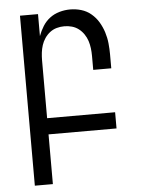

<svg xmlns="http://www.w3.org/2000/svg" viewBox="-53 -570 606 827"><g transform="rotate(-5 250.0 -156.5)"><path d="M64 215V-520H142V-425Q150 -447 162.5 -467Q175 -487 193.5 -501Q212 -515 235 -521.5Q258 -528 281 -528Q306 -528 329.5 -521Q353 -514 372 -498Q391 -482 403.5 -461Q416 -440 423.5 -416.5Q431 -393 433.5 -368.5Q436 -344 436 -320V-260H358V-320Q358 -337 356 -353.5Q354 -370 349 -385.5Q344 -401 334.5 -415Q325 -429 312 -439Q299 -449 283 -453.5Q267 -458 250 -458Q233 -458 217 -453.5Q201 -449 188 -439Q175 -429 165.5 -415Q156 -401 151 -385.5Q146 -370 144 -353.5Q142 -337 142 -320V-70H436V0H142V215Z"/></g></svg>

Font: Iosevka Custom
Style: Regular
Weight: 400
Monospace: yes
Designer: Belleve Invis
Foundry: Belleve Invis
Version: Version 32.5.0; ttfautohint (v1.8.4)